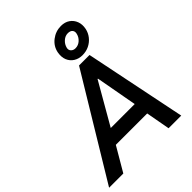

<svg xmlns="http://www.w3.org/2000/svg" viewBox="-313 -1137 1283 1283"><g transform="rotate(-45 328.0 -496.0)"><path d="M-43.5 0 392.1 -719.7H491.2L638.2 0H518.6L481.9 -201.7L478 -246.1L419.4 -567.9H415.5L230.5 -246.6L208.5 -200.7L90.8 0ZM139.2 -170.9 160.2 -274.4H545.9L524.9 -170.9ZM457 -751.5Q423.3 -751.5 397 -767.8Q370.6 -784.2 358.6 -813.2Q346.7 -842.3 353.5 -881.3Q362.8 -930.2 402.8 -961.2Q442.9 -992.2 493.2 -992.2Q530.3 -992.2 555.9 -974.4Q581.5 -956.5 592.5 -927Q603.5 -897.5 596.2 -861.3Q589.8 -830.1 569.8 -804.9Q549.8 -779.8 520.8 -765.6Q491.7 -751.5 457 -751.5ZM457 -817.4Q483.9 -817.4 504.9 -836.4Q525.9 -855.5 531.2 -882.3Q535.2 -900.9 524.7 -913.1Q514.2 -925.3 491.2 -925.3Q466.3 -925.3 445.3 -906.7Q424.3 -888.2 417.5 -860.4Q413.6 -841.8 425.5 -829.6Q437.5 -817.4 457 -817.4Z"/></g></svg>

Font: Reddit Sans SemiBold
Style: Italic
Weight: 600
Italic angle: -11.25°
Designer: Stephen Hutchings
Version: Version 1.013